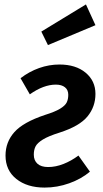

<svg xmlns="http://www.w3.org/2000/svg" viewBox="-20 -835 466 869"><path d="M412 -410Q412 -352 376 -308Q340 -264 250 -235Q199 -219 174 -203.5Q149 -188 141 -172.5Q133 -157 133 -135Q133 -109 149.5 -94Q166 -79 198 -79Q232 -79 267.5 -93Q303 -107 335 -131L387 -58Q348 -25 293.5 -5.5Q239 14 182 14Q103 14 54 -25Q5 -64 5 -131Q5 -192 45 -237Q85 -282 184 -315Q229 -329 252 -343Q275 -357 282 -371.5Q289 -386 289 -406Q289 -428 274 -440Q259 -452 233 -452Q177 -452 115 -408L73 -481Q112 -511 157 -527Q202 -543 249 -543Q323 -543 367.5 -506Q412 -469 412 -410ZM412 -721 197 -631 167 -692 369 -815Z"/></svg>

Font: Fira Sans Condensed Medium
Style: Italic
Weight: 500
Width: 3
Italic angle: -8°
Designer: bBox Type GmbH & Carrois Corporate GbR & Edenspiekermann AG
Foundry: bBox Type GmbH & Carrois Corporate GbR & Edenspiekermann AG
Version: Version 4.301